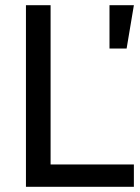

<svg xmlns="http://www.w3.org/2000/svg" viewBox="-20 -720 541 740"><path d="M80 -700H175V-86H496V0H80ZM402 -700H496L468 -533H402Z"/></svg>

Font: Cabin
Style: Regular
Weight: 400
Designer: Pablo Impallari
Foundry: Pablo Impallari. http://www.impallari.com Igino Marini. http://www.ikern.com
Version: Version 2.001